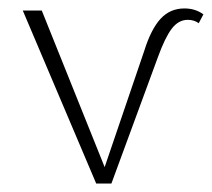

<svg xmlns="http://www.w3.org/2000/svg" viewBox="-20 -435 502 455"><path d="M417 -415Q443 -415 462 -401L451 -380Q440 -388 425 -388Q403 -388 387 -367Q371 -346 354 -299L244 0H208L34 -410H79L228 -39L322 -315Q338 -366 360.5 -390.5Q383 -415 417 -415Z"/></svg>

Font: EauTestInfant Light
Style: Regular
Weight: 300
Designer: Christian Thalmann (Catharsis Fonts)
Version: Version 0.001;PS 000.001;hotconv 1.0.88;makeotf.lib2.5.64775